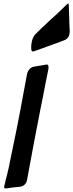

<svg xmlns="http://www.w3.org/2000/svg" viewBox="-20 -1089 420 1101"><path d="M198 -803C243 -819 289 -836 335 -853L355 -861C372 -870 380 -887 380 -911L379 -927C378 -946 377 -968 377 -988L375 -1043C375 -1060 374 -1069 372 -1069C369 -1069 363 -1064 353 -1054L348 -1049C324 -1025 297 -1000 270 -976C255 -962 239 -947 223 -932L182 -892C170 -879 163 -860 160 -836C160 -832 159 -828 159 -823V-812C159 -800 162 -794 168 -794C170 -794 173 -794 178 -796ZM181 -891 182 -892ZM355 -861C354 -861 354 -860 353 -860ZM39 -12C56 -15 72 -16 87 -17L94 -18C115 -20 131 -35 135 -57C160 -194 186 -332 213 -469C222 -514 232 -560 240 -606L258 -695V-705C258 -714 255 -719 249 -719H248C246 -718 244 -718 241 -718C219 -714 197 -710 175 -707C156 -704 140 -687 135 -664L118 -573C91 -422 61 -274 29 -123C24 -99 18 -76 12 -55C12 -53 11 -51 11 -48L8 -36C7 -33 7 -31 6 -29V-30C5 -24 4 -21 4 -17C4 -11 7 -8 12 -8L13 -9H20Z"/></svg>

Font: Bangerz
Style: Regular
Weight: 400
Designer: vernon adams
Foundry: Vernon Adams
Version: Version 2.10;December 28, 2023;FontCreator 13.0.0.2683 64-bi